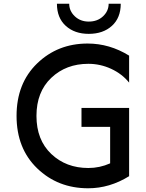

<svg xmlns="http://www.w3.org/2000/svg" viewBox="-20 -994 784 1032"><path d="M457 -812Q381 -812 333.5 -855Q286 -898 286 -974H352Q352 -935 382 -906.5Q412 -878 457 -878Q504 -878 534 -906.5Q564 -935 564 -974H629Q629 -898 581.5 -855Q534 -812 457 -812ZM455 -651Q335 -651 255.5 -575.5Q176 -500 176 -371Q176 -242 255.5 -166.5Q335 -91 455 -91Q516 -91 572 -116V-312H418V-414H674V-47Q569 18 454 18Q291 18 180 -89Q69 -196 69 -371Q69 -546 179.5 -653Q290 -760 451 -760Q569 -760 674 -695V-550Q636 -597 577.5 -624Q519 -651 455 -651Z"/></svg>

Font: Orkney Medium
Style: Regular
Weight: 500
Designer: Samuel Oakes and Alfredo Marco Pradil
Foundry: Alfredo Marco Pradil
Version: 1.0; ttfautohint (v1.5)